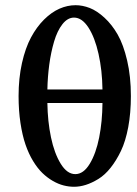

<svg xmlns="http://www.w3.org/2000/svg" viewBox="-20 -712 531 742"><path d="M51.8 -340.8Q51.8 -409.7 64.9 -468.3Q78.1 -526.9 99.9 -567.4Q121.6 -607.9 150.4 -636.5Q179.2 -665 210 -678.5Q240.7 -691.9 272 -691.9Q298.8 -691.9 326.7 -681.2Q354.5 -670.4 383.5 -643.8Q412.6 -617.2 434.8 -578.4Q457 -539.6 471.4 -478Q485.8 -416.5 485.8 -340.8Q485.8 -275.4 475.6 -220.7Q465.3 -166 447.5 -128.9Q429.7 -91.8 407.7 -64Q385.7 -36.1 360.4 -20.5Q335 -4.9 311.8 2.4Q288.6 9.8 266.1 9.8Q246.1 9.8 225.8 4.6Q205.6 -0.5 184.3 -12.7Q163.1 -24.9 144 -43.2Q125 -61.5 107.9 -89.6Q90.8 -117.7 78.6 -153.1Q66.4 -188.5 59.1 -236.6Q51.8 -284.7 51.8 -340.8ZM266.1 -644Q241.2 -644 221.2 -618.4Q201.2 -592.8 189 -551.3Q176.8 -509.8 170.4 -462.4Q164.1 -415 163.1 -366.2H376Q375 -440.4 360.8 -503.7Q346.7 -566.9 321.8 -605.5Q296.9 -644 266.1 -644ZM376 -314H163.1Q164.1 -243.2 177 -181.4Q189.9 -119.6 214.6 -79.3Q239.3 -39.1 271 -39.1Q302.7 -39.1 326.9 -79.1Q351.1 -119.1 363.3 -180.9Q375.5 -242.7 376 -314Z"/></svg>

Font: Linear Smooth
Style: Bold
Weight: 700
Designer: Philipp H. Poll, Flanker
Foundry: Philipp H. Poll, reworked by Flanker
Version: Version 1.061 | FøM Fix